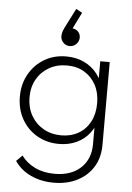

<svg xmlns="http://www.w3.org/2000/svg" viewBox="-62 -779 709 1032"><g transform="rotate(5 293.0 -263.5)"><path d="M267 207Q199 207 144 181.5Q89 156 56 108L88 76Q115 114 161 136.5Q207 159 268 159Q357 159 408.5 111Q460 63 460 -18V-135L472 -243L460 -348V-465H511V-18Q511 50 480.5 100Q450 150 395 178.5Q340 207 267 207ZM277 -3Q211 -3 158.5 -33.5Q106 -64 76 -117.5Q46 -171 46 -239Q46 -306 76 -359.5Q106 -413 158 -444Q210 -475 276 -475Q330 -475 373 -454.5Q416 -434 444.5 -397Q473 -360 481 -309V-168Q472 -118 443.5 -80.5Q415 -43 372.5 -23Q330 -3 277 -3ZM286 -50Q338 -50 378.5 -73.5Q419 -97 441 -139.5Q463 -182 463 -239Q463 -295 440.5 -337Q418 -379 378 -403Q338 -427 284 -427Q230 -427 188 -403Q146 -379 122 -337Q98 -295 98 -240Q98 -185 122 -142Q146 -99 188.5 -74.5Q231 -50 286 -50ZM340 -716 289 -613 269 -609Q272 -617 278.5 -622.5Q285 -628 295 -628Q312 -628 325.5 -615Q339 -602 339 -582Q339 -562 324.5 -547Q310 -532 289 -532Q269 -532 254.5 -546.5Q240 -561 240 -582Q240 -591 243 -602.5Q246 -614 255 -632L307 -734Z"/></g></svg>

Font: Outfit Thin ExtraLight
Style: Regular
Weight: 250
Version: Version 1.100;gftools[0.9.27]